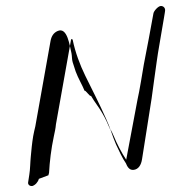

<svg xmlns="http://www.w3.org/2000/svg" viewBox="-20 -657 572 642"><path d="M110 -59 142 -71C142 -73 143 -75 144 -79C146 -116 151 -159 160 -201C163 -215 166 -228 167 -241C167 -243 218 -525 218 -527C219 -524 223 -527 223 -524C232 -481 247 -441 265 -404C289 -355 313 -309 335 -259C348 -232 356 -201 368 -174C377 -155 389 -128 401 -111C405 -101 412 -87 427 -89C443 -91 452 -105 455 -125C455 -127 487 -325 487 -328C491 -355 500 -426 504 -451C503 -453 533 -622 532 -621C533 -630 527 -637 518 -637C509 -637 494 -620 493 -612C483 -556 472 -498 461 -442C457 -418 446 -350 440 -325C440 -324 402 -124 402 -123C386 -147 371 -176 360 -203C360 -202 351 -225 349 -223C341 -242 333 -260 323 -277C312 -297 296 -316 284 -337C282 -331 265 -358 263 -353C255 -373 241 -396 233 -418L223 -449C220 -459 221 -469 219 -479C213 -502 206 -569 172 -553C159 -547 152 -536 149 -520L98 -234C96 -225 93 -214 91 -202C87 -178 85 -156 83 -134C81 -115 81 -90 78 -73L74 -47C73 -40 79 -34 88 -35C98 -38 107 -48 110 -59Z"/></svg>

Font: Photofail
Style: It
Weight: 400
Foundry: Cannot Into Space Fonts
Version: Version 0.97